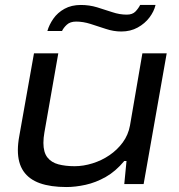

<svg xmlns="http://www.w3.org/2000/svg" viewBox="-20 -742 723 774"><path d="M248 12Q184 12 140.5 -3.5Q97 -19 74.5 -52Q52 -85 52 -137Q52 -150 53.5 -164.5Q55 -179 58 -195L117 -527H215L159 -208Q157 -197 156 -186.5Q155 -176 155 -166Q155 -128 171 -107.5Q187 -87 215.5 -79.5Q244 -72 281 -72Q316 -72 353 -83.5Q390 -95 421.5 -116.5Q453 -138 475 -168Q497 -198 504 -236L554 -527H652L559 0H481L490 -93H481Q446 -51 406 -28.5Q366 -6 325 3Q284 12 248 12ZM171 -617Q178 -642 195 -666.5Q212 -691 240 -706.5Q268 -722 306 -722Q340 -722 371.5 -712.5Q403 -703 432.5 -693Q462 -683 491 -683Q514 -683 526 -695.5Q538 -708 545 -722H607Q601 -696 582.5 -671.5Q564 -647 535 -631Q506 -615 469 -615Q438 -615 406.5 -625.5Q375 -636 345 -645.5Q315 -655 287 -655Q263 -655 249.5 -642.5Q236 -630 230 -617Z"/></svg>

Font: Archivo Expanded
Style: Italic
Weight: 400
Width: 7
Italic angle: -10°
Designer: Hector Gatti
Foundry: Omnibus-Type
Version: Version 2.001